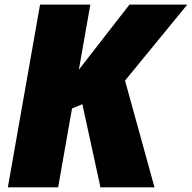

<svg xmlns="http://www.w3.org/2000/svg" viewBox="-20 -804 824 824"><path d="M783.7 -784.2H535.6L318.4 -504.9L367.7 -784.2H151.9L13.7 0H229.5L289.1 -338.4L333.5 -356.9L411.1 0H643.1L516.6 -458Z"/></svg>

Font: Decalotype Black Italic
Style: Regular
Weight: 900
Italic angle: -10°
Designer: Alfredo Marco Pradil
Foundry: Alfredo Marco Pradil
Version: Version 1.0